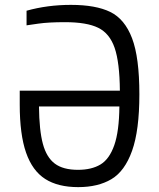

<svg xmlns="http://www.w3.org/2000/svg" viewBox="-20 -762 651 788"><path d="M61 -333V-390H472Q471 -506 450.5 -565.5Q430 -625 383 -648Q336 -671 247 -671Q179 -671 137.5 -665Q96 -659 89 -658V-718Q175 -742 271 -742Q373 -742 432.5 -713Q492 -684 522 -605Q552 -526 552 -375Q552 -227 522 -143Q492 -59 437 -26.5Q382 6 301 6Q218 6 165.5 -27.5Q113 -61 87 -135.5Q61 -210 61 -333ZM470 -325H140Q141 -227 156 -171.5Q171 -116 205 -90.5Q239 -65 300 -65Q356 -65 392.5 -87Q429 -109 449 -166Q469 -223 470 -325Z"/></svg>

Font: Exo
Style: Regular
Weight: 400
Designer: Natanael Gama
Foundry: Natanael Gama
Version: Version 1.500; ttfautohint (v1.6)